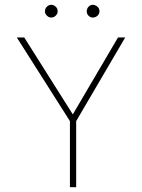

<svg xmlns="http://www.w3.org/2000/svg" viewBox="-20 -779 590 799"><path d="M271 0V-275L50 -623H81L283 -303L471 -623H501L297 -275V0ZM193 -706Q183 -706 175 -714Q167 -722 167 -732Q167 -743 175 -751Q183 -759 193 -759Q203 -759 211.5 -751.5Q220 -744 220 -732Q220 -722 212 -714Q204 -706 193 -706ZM366 -706Q356 -706 348.5 -713.5Q341 -721 341 -732Q341 -743 348.5 -751Q356 -759 366 -759Q376 -759 385 -751.5Q394 -744 394 -732Q394 -722 386 -714Q378 -706 366 -706Z"/></svg>

Font: Inconsolata SemiExpanded ExtraLight
Style: Regular
Weight: 200
Width: 6
Monospace: yes
Designer: Raph Levien, Cyreal, Brenton Simpson
Foundry: Raph Levien, Cyreal, Google
Version: Version 3.001; ttfautohint (v1.8.2.53-6de2)